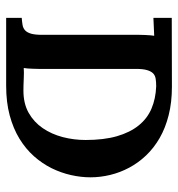

<svg xmlns="http://www.w3.org/2000/svg" viewBox="2 -566 565 608"><g transform="rotate(90 284.0 -262.5)"><path d="M37.1 -524.4 255.4 -524.9Q304.7 -524.9 345.2 -514.6Q385.7 -504.4 417.5 -486.1Q449.2 -467.8 472.7 -443.1Q496.1 -418.5 511.5 -389.6Q526.9 -360.8 534.4 -329.6Q542 -298.3 542 -267.1Q542 -236.8 534.9 -205.3Q527.8 -173.8 513.2 -144Q498.5 -114.3 475.3 -88.1Q452.1 -62 419.9 -42.2Q387.7 -22.5 345.9 -11.2Q304.2 0 252 0H37.1V-49.3Q49.8 -50.3 59.8 -52Q69.8 -53.7 76.7 -60.1Q83.5 -66.4 87.2 -79.1Q90.8 -91.8 90.8 -114.3V-401.4Q90.8 -411.6 90.8 -421.6Q90.8 -431.6 91.3 -440.4Q91.8 -449.2 92.3 -456.5Q92.8 -463.9 93.8 -468.8L37.1 -466.3ZM253.9 -475.1Q240.2 -475.1 229.7 -473.4Q219.2 -471.7 212.6 -465.1Q206.1 -458.5 202.4 -445.8Q198.7 -433.1 198.7 -411.1V-123Q198.7 -112.8 198.7 -102.8Q198.7 -92.8 198.2 -83.7Q197.8 -74.7 197.3 -67.6Q196.8 -60.5 195.8 -55.7Q201.7 -56.2 210.9 -56.2Q220.2 -56.2 230.5 -55.7Q240.7 -55.2 251 -54.9Q261.2 -54.7 267.6 -54.7Q308.6 -54.7 337.9 -71.3Q367.2 -87.9 386.2 -115.7Q405.3 -143.6 414.6 -179Q423.8 -214.4 423.8 -251.5Q423.8 -309.1 411.9 -350.6Q399.9 -392.1 377.9 -419.4Q356 -446.8 324.5 -460.2Q293 -473.6 253.9 -475.1Z"/></g></svg>

Font: Parastoo Print
Style: Print-Bold
Weight: 700
Foundry: Saber Rastikerdar (saber.rastikerdar@gmail.com)
Version: Version 1.0.0-alpha3